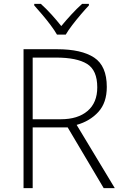

<svg xmlns="http://www.w3.org/2000/svg" viewBox="-20 -967 632 987"><path d="M273 -714Q399 -714 464 -671Q529 -628 529 -520Q529 -439 485.5 -391.5Q442 -344 374 -325L570 0H513L328 -312H148V0H101V-714ZM268 -671H148V-354H293Q380 -354 430 -396.5Q480 -439 480 -518Q480 -606 427.5 -638.5Q375 -671 268 -671ZM273 -789Q261 -810 240.5 -837.5Q220 -865 197 -892Q174 -919 156 -939V-947H190Q217 -923 245 -892Q273 -861 295 -833Q318 -861 346.5 -892Q375 -923 402 -947H437V-939Q418 -919 395 -892Q372 -865 351 -837.5Q330 -810 318 -789Z"/></svg>

Font: Noto Sans Thaana ExtraLight
Style: Regular
Weight: 200
Designer: David Williams
Foundry: Google Inc.
Version: Version 3.001; ttfautohint (v1.8.4.7-5d5b)